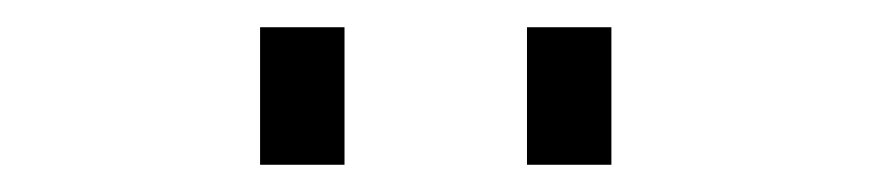

<svg xmlns="http://www.w3.org/2000/svg" viewBox="-20 -713 640 141"><path d="M367 -592V-693H429V-592ZM171 -592V-693H233V-592Z"/></svg>

Font: SUSE Light
Style: Regular
Weight: 300
Designer: Rene Bieder
Foundry: SUSE
Version: Version 1.000